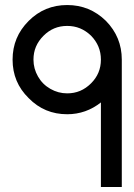

<svg xmlns="http://www.w3.org/2000/svg" viewBox="-20 -454 534 763"><path d="M381 289H464V-217C464 -277 443 -328 401 -371C358 -413 307 -434 247 -434C187 -434 136 -413 94 -371C51 -328 30 -277 30 -217C30 -157 51 -106 94 -64C136 -21 187 0 247 0C297 0 342 -16 381 -47ZM247 -83C223 -83 201 -89 180 -101C159 -113 143 -129 131 -150C119 -171 113 -193 113 -217C113 -254 126 -285 153 -312C179 -338 210 -351 247 -351C284 -351 315 -338 342 -312C368 -285 381 -254 381 -217C381 -180 368 -149 342 -123C315 -96 284 -83 247 -83Z"/></svg>

Font: Kunika
Style: Regular
Weight: 400
Designer: Leo Kuroshita
Foundry: kurogedelic
Version: Version 1.000;PS 001.000;hotconv 1.0.88;makeotf.lib2.5.64775